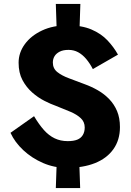

<svg xmlns="http://www.w3.org/2000/svg" viewBox="-20 -838 662 970"><path d="M262 -818 268 -637H380L386 -818ZM268 -62 262 112H385L379 -62ZM449 -489 576 -562Q555 -600 523 -634Q491 -668 442 -689Q393 -710 321 -710Q248 -710 192.5 -684Q137 -658 105.5 -615Q74 -572 74 -521Q74 -470 93.5 -433.5Q113 -397 142.5 -371Q172 -345 204.5 -328.5Q237 -312 263 -303Q304 -287 336.5 -273Q369 -259 388.5 -240.5Q408 -222 408 -194Q408 -172 398.5 -156Q389 -140 370.5 -132.5Q352 -125 322 -125Q286 -125 256.5 -139Q227 -153 202 -181Q177 -209 152 -251L33 -167Q55 -119 98 -79Q141 -39 197.5 -14.5Q254 10 317 10Q400 10 460 -14Q520 -38 553 -84.5Q586 -131 586 -196Q586 -242 571.5 -276.5Q557 -311 532 -337Q507 -363 475 -381.5Q443 -400 407 -413Q365 -429 328.5 -442.5Q292 -456 269.5 -474Q247 -492 247 -522Q247 -540 255.5 -554Q264 -568 281.5 -577Q299 -586 326 -586Q353 -586 375 -574Q397 -562 415.5 -540Q434 -518 449 -489Z"/></svg>

Font: Glinicke Jost Bold
Style: Bold
Weight: 700
Version: Version 3.710